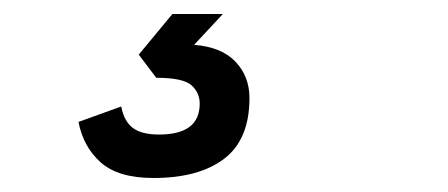

<svg xmlns="http://www.w3.org/2000/svg" viewBox="-20 -30 640 274"><path d="M199 224Q149 224 124 202Q99 180 92 144L153 122Q157 143 169.5 152.5Q182 162 207 162Q265 162 265 118Q265 102 253 91.5Q241 81 203 81L178 48L226 -10H298L257 34Q296 37 316 58Q336 79 336 110Q336 169 300 196.5Q264 224 199 224Z"/></svg>

Font: Geist Mono Medium
Style: Italic
Weight: 500
Italic angle: -12°
Monospace: yes
Designer: Basement.studio, Andrés Briganti, Mateo Zaragoza
Foundry: Basement.studio, Vercel, Andrés Briganti, Guido Ferreyra, Mateo Zaragoza
Version: Version 1.500; ttfautohint (v1.8.4.7-5d5b)